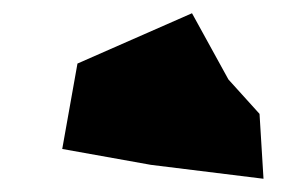

<svg xmlns="http://www.w3.org/2000/svg" viewBox="-20 -394 425 290"><path d="M372 -222 325 -274 270 -374 97 -298 74 -169 208 -145 378 -124Z"/></svg>

Font: Asimov Silicon
Style: Regular
Weight: 400
Designer: Google
Version: Version 2.000980; 2014